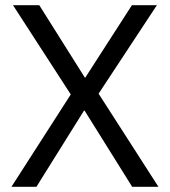

<svg xmlns="http://www.w3.org/2000/svg" viewBox="-20 -718 653 738"><path d="M589 0H488L305 -293H303L120 0H24L252 -355L30 -698H131L306 -420H308L487 -698H583L359 -358Z"/></svg>

Font: IBM Plex Sans
Style: Regular
Weight: 400
Designer: Mike Abbink, Paul van der Laan, Pieter van Rosmalen
Foundry: Bold Monday
Version: Version 3.005